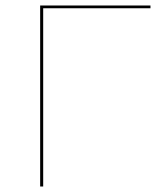

<svg xmlns="http://www.w3.org/2000/svg" viewBox="-20 -678 600 698"><path d="M527 -648H137V0H126V-658H527Z"/></svg>

Font: Ysabeau Hairline
Style: Regular
Weight: 100
Designer: Christian Thalmann (Catharsis Fonts)
Version: Version 0.003